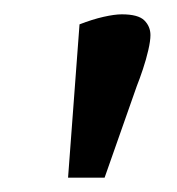

<svg xmlns="http://www.w3.org/2000/svg" viewBox="-20 -740 247 268"><path d="M75 -492 91 -706Q109 -713 124.5 -716.5Q140 -720 150 -720Q173 -720 181.5 -711.5Q190 -703 190 -691Q190 -683 187 -670Q184 -657 179.5 -643.5Q175 -630 171 -620L126 -492Z"/></svg>

Font: Faustina Light SemiBold
Style: Italic
Weight: 600
Italic angle: -8°
Version: Version 1.200